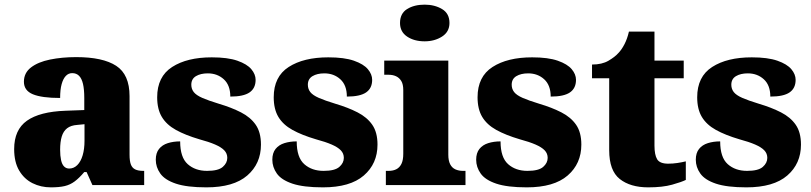

<svg xmlns="http://www.w3.org/2000/svg" viewBox="-20 -797 3494 827"><path d="M199 10Q156 10 120 -8Q84 -26 62.5 -62.5Q41 -99 41 -155Q41 -238 96 -277Q151 -316 262 -320L343 -323V-375Q343 -412 337.5 -435.5Q332 -459 320.5 -470.5Q309 -482 291 -482Q275 -482 263.5 -470Q252 -458 245.5 -434.5Q239 -411 239 -375Q160 -375 121.5 -391Q83 -407 83 -445Q83 -483 113.5 -506.5Q144 -530 195.5 -540.5Q247 -551 308 -551Q423 -551 480.5 -513.5Q538 -476 538 -383V-131Q538 -104 543.5 -89Q549 -74 562 -67.5Q575 -61 597 -61H601V0H378L353 -56H343Q321 -30 301.5 -15.5Q282 -1 258.5 4.5Q235 10 199 10ZM278 -71Q298 -71 313 -86Q328 -101 336 -128Q344 -155 344 -191V-262L313 -259Q285 -257 269 -244.5Q253 -232 246 -209Q239 -186 239 -152Q239 -126 243 -107.5Q247 -89 256 -80Q265 -71 278 -71Z M869 10Q785 10 737.5 -6Q690 -22 670.5 -49.5Q651 -77 651 -109Q651 -138 665 -155.5Q679 -173 703 -180.5Q727 -188 756 -188Q756 -119 788.5 -90Q821 -61 872 -61Q920 -61 939.5 -78Q959 -95 959 -117Q959 -136 946 -149.5Q933 -163 906.5 -174.5Q880 -186 839 -197Q778 -215 737.5 -237.5Q697 -260 677 -293.5Q657 -327 657 -378Q657 -467 721.5 -508.5Q786 -550 892 -550Q961 -550 1002.5 -535.5Q1044 -521 1062.5 -499Q1081 -477 1081 -453Q1081 -417 1055 -399Q1029 -381 972 -381Q972 -430 944 -455.5Q916 -481 875 -481Q844 -481 824 -469Q804 -457 804 -432Q804 -414 814.5 -400.5Q825 -387 851 -375.5Q877 -364 923 -350Q977 -334 1018 -313Q1059 -292 1081.5 -259.5Q1104 -227 1104 -174Q1104 -92 1045 -41Q986 10 869 10Z M1371 10Q1287 10 1239.5 -6Q1192 -22 1172.5 -49.5Q1153 -77 1153 -109Q1153 -138 1167 -155.5Q1181 -173 1205 -180.5Q1229 -188 1258 -188Q1258 -119 1290.5 -90Q1323 -61 1374 -61Q1422 -61 1441.5 -78Q1461 -95 1461 -117Q1461 -136 1448 -149.5Q1435 -163 1408.5 -174.5Q1382 -186 1341 -197Q1280 -215 1239.5 -237.5Q1199 -260 1179 -293.5Q1159 -327 1159 -378Q1159 -467 1223.5 -508.5Q1288 -550 1394 -550Q1463 -550 1504.5 -535.5Q1546 -521 1564.5 -499Q1583 -477 1583 -453Q1583 -417 1557 -399Q1531 -381 1474 -381Q1474 -430 1446 -455.5Q1418 -481 1377 -481Q1346 -481 1326 -469Q1306 -457 1306 -432Q1306 -414 1316.5 -400.5Q1327 -387 1353 -375.5Q1379 -364 1425 -350Q1479 -334 1520 -313Q1561 -292 1583.5 -259.5Q1606 -227 1606 -174Q1606 -92 1547 -41Q1488 10 1371 10Z M1642 0V-61H1654Q1673 -61 1687 -68Q1701 -75 1709 -91Q1717 -107 1717 -135V-409Q1717 -434 1708.5 -448Q1700 -462 1686 -468.5Q1672 -475 1654 -475H1635V-536H1911V-131Q1911 -105 1919 -89.5Q1927 -74 1941.5 -67.5Q1956 -61 1974 -61H1985V0ZM1809 -619Q1764 -619 1733.5 -639.5Q1703 -660 1703 -698Q1703 -739 1733.5 -758Q1764 -777 1809 -777Q1852 -777 1884 -758Q1916 -739 1916 -698Q1916 -660 1884 -639.5Q1852 -619 1809 -619Z M2249 10Q2165 10 2117.5 -6Q2070 -22 2050.5 -49.5Q2031 -77 2031 -109Q2031 -138 2045 -155.5Q2059 -173 2083 -180.5Q2107 -188 2136 -188Q2136 -119 2168.5 -90Q2201 -61 2252 -61Q2300 -61 2319.5 -78Q2339 -95 2339 -117Q2339 -136 2326 -149.5Q2313 -163 2286.5 -174.5Q2260 -186 2219 -197Q2158 -215 2117.5 -237.5Q2077 -260 2057 -293.5Q2037 -327 2037 -378Q2037 -467 2101.5 -508.5Q2166 -550 2272 -550Q2341 -550 2382.5 -535.5Q2424 -521 2442.5 -499Q2461 -477 2461 -453Q2461 -417 2435 -399Q2409 -381 2352 -381Q2352 -430 2324 -455.5Q2296 -481 2255 -481Q2224 -481 2204 -469Q2184 -457 2184 -432Q2184 -414 2194.5 -400.5Q2205 -387 2231 -375.5Q2257 -364 2303 -350Q2357 -334 2398 -313Q2439 -292 2461.5 -259.5Q2484 -227 2484 -174Q2484 -92 2425 -41Q2366 10 2249 10Z M2772 10Q2695 10 2649.5 -26Q2604 -62 2604 -150V-460H2530V-519Q2573 -519 2601 -535.5Q2629 -552 2643 -568Q2657 -582 2669.5 -606Q2682 -630 2689 -661H2799V-536H2925V-460H2799V-170Q2799 -130 2810.5 -111Q2822 -92 2858 -92Q2878 -92 2898 -95Q2918 -98 2934 -102V-22Q2916 -13 2875 -1.5Q2834 10 2772 10Z M3195 10Q3111 10 3063.5 -6Q3016 -22 2996.5 -49.5Q2977 -77 2977 -109Q2977 -138 2991 -155.5Q3005 -173 3029 -180.5Q3053 -188 3082 -188Q3082 -119 3114.5 -90Q3147 -61 3198 -61Q3246 -61 3265.5 -78Q3285 -95 3285 -117Q3285 -136 3272 -149.5Q3259 -163 3232.5 -174.5Q3206 -186 3165 -197Q3104 -215 3063.5 -237.5Q3023 -260 3003 -293.5Q2983 -327 2983 -378Q2983 -467 3047.5 -508.5Q3112 -550 3218 -550Q3287 -550 3328.5 -535.5Q3370 -521 3388.5 -499Q3407 -477 3407 -453Q3407 -417 3381 -399Q3355 -381 3298 -381Q3298 -430 3270 -455.5Q3242 -481 3201 -481Q3170 -481 3150 -469Q3130 -457 3130 -432Q3130 -414 3140.5 -400.5Q3151 -387 3177 -375.5Q3203 -364 3249 -350Q3303 -334 3344 -313Q3385 -292 3407.5 -259.5Q3430 -227 3430 -174Q3430 -92 3371 -41Q3312 10 3195 10Z"/></svg>

Font: Noto Serif Gujarati Black
Style: Regular
Weight: 900
Version: Version 2.102